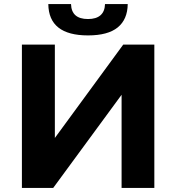

<svg xmlns="http://www.w3.org/2000/svg" viewBox="-20 -918 861 938"><path d="M87 -700H248V-244L582 -700H734V0H574V-455L240 0H87ZM216 -898H327Q329 -825 410 -825Q450 -825 471 -843.5Q492 -862 493 -898H604Q603 -823 555 -784Q507 -745 410 -745Q218 -745 216 -898Z"/></svg>

Font: mBank
Style: Bold
Weight: 700
Designer: Julieta Ulanovsky
Foundry: Julieta Ulanovsky
Version: Version 7.200